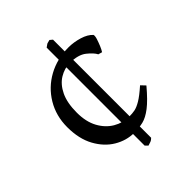

<svg xmlns="http://www.w3.org/2000/svg" viewBox="-181 -710 833 833"><g transform="rotate(-45 235.0 -294.0)"><path d="M276 4Q268 12 262 14Q256 16 244 20L232 8V-593Q241 -599 244 -601.5Q247 -604 250.5 -604.5Q254 -605 264 -608L276 -598ZM422 -171Q380 -121 350 -98Q320 -75 295 -69Q270 -63 239 -63Q192 -63 149 -88.5Q106 -114 78.5 -164Q51 -214 51 -286Q51 -355 84 -410Q117 -465 173.5 -496Q230 -527 300 -527Q332 -527 365 -517Q398 -507 415 -488Q417 -480 412 -464.5Q407 -449 400.5 -433.5Q394 -418 388 -409L370 -414Q361 -432 334 -453.5Q307 -475 256 -475Q223 -475 192.5 -456.5Q162 -438 143.5 -399.5Q125 -361 125 -301Q125 -245 146 -206.5Q167 -168 201 -148Q235 -128 274 -128Q293 -128 308.5 -131Q324 -134 346 -147Q368 -160 403 -191Z"/></g></svg>

Font: ChillKai
Style: Regular
Weight: 400
Designer: ChillType
Foundry: 寒蝉字型
Version: Version 2.000